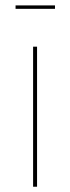

<svg xmlns="http://www.w3.org/2000/svg" viewBox="-20 -708 266 728"><path d="M105.5 0V-531H120.5V0ZM39 -674.5V-687.5H188.5V-674.5Z"/></svg>

Font: Epilogue Thin
Style: Regular
Weight: 250
Designer: Tyler Finck
Foundry: Etcetera Type Co
Version: Version 2.111